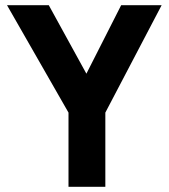

<svg xmlns="http://www.w3.org/2000/svg" viewBox="-20 -720 650 740"><path d="M244 -286 7 -700H168L313 -436L447 -700H603L386 -286V0H244Z"/></svg>

Font: 
Style: 㨦
Weight: 700
Designer: A.Korolkova, Vitaly Kuzmin
Foundry: ParaType Ltd
Version: Version 2.000